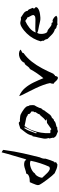

<svg xmlns="http://www.w3.org/2000/svg" viewBox="814 -1550 749 2418"><g transform="rotate(-90 1189.0 -340.5)"><path d="M511 -673Q501 -597 490 -537Q479 -477 467.5 -424.5Q456 -372 443.5 -321.5Q431 -271 417 -214Q409 -199 403.5 -178.5Q398 -158 401 -146Q400 -140 394 -120.5Q388 -101 380 -78.5Q372 -56 365 -41Q358 -26 355 -30Q350 -27 350.5 -25Q351 -23 353 -20Q356 -16 357 -14Q357 -10 350 -6Q343 -2 336 2Q326 7 326 8Q294 6 271 -3.5Q248 -13 217 -27Q205 -37 183.5 -62.5Q162 -88 138 -119.5Q114 -151 95 -179.5Q76 -208 69 -224Q64 -239 72 -262Q80 -285 90 -308Q94 -316 97.5 -324Q101 -332 104 -340Q125 -340 148.5 -343Q172 -346 190 -356Q208 -366 212 -385Q237 -388 264.5 -398Q292 -408 314 -411Q335 -414 357.5 -408Q380 -402 383 -385Q389 -384 392.5 -392.5Q396 -401 399 -411Q420 -488 440.5 -553.5Q461 -619 480 -695Q490 -689 498 -685Q506 -681 511 -673ZM374 -329Q362 -338 340 -338Q318 -338 292.5 -329.5Q267 -321 246 -307.5Q225 -294 214 -276Q199 -271 186.5 -253.5Q174 -236 167 -216.5Q160 -197 160 -184Q166 -178 172 -171.5Q178 -165 184 -158Q203 -137 222.5 -118Q242 -99 261.5 -91Q281 -83 299 -96Q322 -146 342 -207Q362 -268 374 -329Z M1073 -284Q1073 -283 1070 -278Q1065 -270 1056.5 -254.5Q1048 -239 1041.5 -222.5Q1035 -206 1035 -195Q1031 -196 1024 -187Q1017 -178 1011.5 -168.5Q1006 -159 1006 -155Q992 -140 979.5 -120.5Q967 -101 952.5 -84.5Q938 -68 916 -62Q910 -54 899 -43.5Q888 -33 878 -36Q869 -22 850 -16Q831 -10 813.5 -6.5Q796 -3 791 7Q781 4 774 5.5Q767 7 760 9Q756 11 752.5 12Q749 13 744 14Q714 4 694 -6Q674 -16 662 -42Q665 -47 663.5 -54.5Q662 -62 660 -70Q657 -80 655.5 -89Q654 -98 660 -102Q649 -135 653.5 -165.5Q658 -196 666 -229Q671 -246 675 -265Q679 -284 682 -305Q687 -308 691 -308Q699 -352 727.5 -390Q756 -428 782 -461Q789 -462 796 -464.5Q803 -467 810 -469Q828 -476 844 -478.5Q860 -481 869 -464Q876 -466 893.5 -465Q911 -464 930 -461.5Q949 -459 957 -455Q970 -450 988 -438.5Q1006 -427 1022.5 -415Q1039 -403 1047 -393Q1055 -386 1060 -374Q1065 -362 1066 -351Q1071 -351 1073 -335.5Q1075 -320 1075 -303.5Q1075 -287 1073 -284ZM995 -320Q990 -323 980.5 -329Q971 -335 965 -344Q959 -353 962 -364Q954 -363 950 -365Q946 -367 943 -370Q942 -371 941 -371Q928 -382 906 -387Q884 -392 859.5 -396Q835 -400 813 -406Q783 -372 760.5 -316.5Q738 -261 728 -199.5Q718 -138 722 -84Q727 -81 732 -80.5Q737 -80 743 -81Q747 -81 752 -81Q757 -81 762 -80Q763 -73 769.5 -70Q776 -67 778 -73Q790 -82 812.5 -97Q835 -112 851 -124Q854 -124 860 -124Q870 -125 881 -126Q892 -127 897 -133Q895 -135 890 -136Q886 -137 883.5 -138.5Q881 -140 882 -146Q894 -149 909.5 -166Q925 -183 939.5 -200.5Q954 -218 962 -220Q961 -229 965.5 -236.5Q970 -244 976 -252Q982 -260 986.5 -268.5Q991 -277 984 -286Q994 -289 995 -295Q996 -301 995 -309Q994 -316 995 -320ZM794 -402Q791 -403 791 -407Q791 -411 785 -410Q760 -375 748.5 -340.5Q737 -306 719 -261Q721 -260 723 -256Q724 -254 725.5 -253.5Q727 -253 731 -258Q736 -280 748 -306Q760 -332 773 -357.5Q786 -383 794 -402Z M1773 -460Q1771 -454 1765 -450.5Q1759 -447 1753 -444Q1744 -441 1737 -435.5Q1730 -430 1730 -419Q1669 -375 1622 -315Q1575 -255 1538 -185Q1501 -115 1469 -42Q1461 -40 1457.5 -31.5Q1454 -23 1443 -23Q1437 8 1425 12.5Q1413 17 1398 7Q1382 -4 1369.5 -19.5Q1357 -35 1342 -43Q1347 -57 1346.5 -66.5Q1346 -76 1353 -83Q1345 -125 1327.5 -172Q1310 -219 1288 -265.5Q1266 -312 1244.5 -353.5Q1223 -395 1207.5 -426.5Q1192 -458 1188 -474Q1250 -448 1290.5 -400Q1331 -352 1360 -292Q1389 -232 1414 -169Q1446 -207 1475 -249.5Q1504 -292 1529 -338Q1546 -345 1557.5 -361Q1569 -377 1580.5 -391.5Q1592 -406 1608 -407Q1614 -427 1632.5 -443.5Q1651 -460 1676 -469Q1701 -478 1726.5 -476.5Q1752 -475 1773 -460Z M2309 -269Q2310 -251 2296 -239.5Q2282 -228 2260.5 -221Q2239 -214 2216 -211Q2193 -208 2176 -207Q2153 -206 2134.5 -210Q2116 -214 2098 -218Q2093 -219 2088 -220.5Q2083 -222 2078 -223Q2056 -228 2028.5 -232.5Q2001 -237 1985 -247Q1976 -237 1973 -217.5Q1970 -198 1972.5 -176.5Q1975 -155 1982.5 -138.5Q1990 -122 2001 -119Q2015 -117 2025.5 -109.5Q2036 -102 2046 -93Q2059 -82 2073.5 -72.5Q2088 -63 2109 -66Q2116 -51 2121.5 -50.5Q2127 -50 2133 -52Q2138 -54 2141 -54Q2155 -50 2174 -37Q2193 -24 2200 -6Q2186 6 2171 7Q2156 8 2139 7Q2127 6 2114 6Q2101 6 2087 9Q2083 1 2072.5 -0.5Q2062 -2 2050 -6Q2038 -10 2029 -25Q1994 -33 1964 -61.5Q1934 -90 1909 -116Q1905 -130 1900.5 -143Q1896 -156 1885 -163Q1887 -174 1885.5 -180Q1884 -186 1882 -192Q1881 -194 1880 -196.5Q1879 -199 1878 -203Q1890 -250 1915 -295Q1940 -340 1978 -379Q1993 -395 2014.5 -412.5Q2036 -430 2059.5 -444Q2083 -458 2103 -460Q2111 -461 2118.5 -459.5Q2126 -458 2134 -456Q2144 -453 2154.5 -451.5Q2165 -450 2176 -454Q2206 -435 2232 -417Q2258 -399 2263 -366Q2279 -359 2284.5 -340.5Q2290 -322 2300 -307Q2290 -299 2292.5 -285Q2295 -271 2309 -269ZM2208 -287Q2211 -301 2205 -314.5Q2199 -328 2191 -341Q2186 -350 2182.5 -357.5Q2179 -365 2178 -372Q2164 -374 2156 -382.5Q2148 -391 2134 -397Q2088 -377 2047.5 -344.5Q2007 -312 1989 -266Q2013 -271 2040.5 -271Q2068 -271 2095 -270Q2123 -269 2149 -269Q2175 -269 2195 -275Q2195 -284 2200.5 -283Q2206 -282 2208 -287Z"/></g></svg>

Font: Yuji Boku
Style: Regular
Weight: 400
Designer: Kataoka Yuji
Foundry: Kinuta Font Factory
Version: Version 3.002